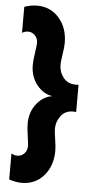

<svg xmlns="http://www.w3.org/2000/svg" viewBox="-61 -751 502 994"><g transform="rotate(5 190.0 -254.5)"><path d="M250 26Q250 104 205.5 155Q161 206 91 206Q60 206 25 194V59Q40 68 56 68Q77 68 92 52.5Q107 37 107 13Q107 1 101 -38.5Q95 -78 95 -102Q95 -163 129.5 -206Q164 -249 211 -255Q164 -261 129.5 -303.5Q95 -346 95 -407Q95 -431 101 -470.5Q107 -510 107 -522Q107 -546 92 -561.5Q77 -577 56 -577Q40 -577 25 -568V-703Q60 -715 91 -715Q161 -715 205.5 -664Q250 -613 250 -535Q250 -513 244 -475Q238 -437 238 -421Q238 -383 261 -354Q284 -325 323 -325H340V-184Q333 -185 323 -185Q284 -185 261 -155.5Q238 -126 238 -88Q238 -72 244 -34Q250 4 250 26Z"/></g></svg>

Font: Hind Siliguri
Style: Bold
Weight: 700
Designer: Jyotish Sonowal
Foundry: Indian Type Foundry
Version: Version 1.001;PS 1.0;hotconv 1.0.86;makeotf.lib2.5.63406; tt